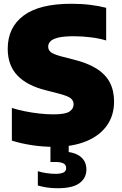

<svg xmlns="http://www.w3.org/2000/svg" viewBox="-20 -770 647 1020"><path d="M265.5 10Q205.5 10 147.8 1Q90 -8 43 -23V-196.5Q74.5 -186.5 112.5 -178.8Q150.5 -171 190 -166.8Q229.5 -162.5 264 -162.5Q326.5 -162.5 348.8 -177.2Q371 -192 371 -215.5Q371 -235.5 355.5 -248Q340 -260.5 289.5 -273.5L223.5 -290.5Q124 -315 72.5 -369Q21 -423 21 -511Q21 -624 105 -687Q189 -750 358.5 -750Q414 -750 461.2 -744Q508.5 -738 544 -728.5V-555Q510.5 -565.5 464.5 -571.5Q418.5 -577.5 372.5 -577.5Q318 -577.5 288.5 -570Q259 -562.5 247.5 -550Q236 -537.5 236 -522.5Q236 -505 249 -493.8Q262 -482.5 303.5 -471L369.5 -454Q443.5 -436 491.5 -406.2Q539.5 -376.5 562.8 -333Q586 -289.5 586 -230.5Q586 -157 547.8 -103Q509.5 -49 437.8 -19.5Q366 10 265.5 10ZM285.5 230Q255 230 229.2 226Q203.5 222 181 215.5V139.5Q203 146.5 228.5 150Q254 153.5 274.5 153.5Q303 153.5 317.2 146.5Q331.5 139.5 331.5 123Q331.5 105.5 317 98Q302.5 90.5 274 90.5H248V-10H345V61L299 34.5Q370 34.5 404.5 59.8Q439 85 439 130.5Q439 175.5 402.5 202.8Q366 230 285.5 230Z"/></svg>

Font: Encode Sans SC Condensed Thin Black
Style: Regular
Weight: 900
Version: Version 3.002